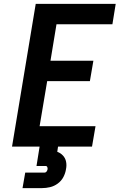

<svg xmlns="http://www.w3.org/2000/svg" viewBox="-20 -755 616 989"><path d="M42 0H454L472 -105H184L223 -337H443L461 -442H240L271 -630H559L576 -735H164ZM96 214H196Q217 214 238 209Q259 204 277.5 190.5Q296 177 306.5 157Q317 137 320 116Q324 97 320.5 78.5Q317 60 304.5 46.5Q292 33 275 27L279 0H184L168 100H215Q221 100 223.5 105.5Q226 111 225 117Q224 123 220 128.5Q216 134 210 134H110Z"/></svg>

Font: Iosevka Sparkle
Style: Bold Italic
Weight: 700
Italic angle: -9°
Designer: Belleve Invis
Foundry: Belleve Invis
Version: Version 4.5.0; ttfautohint (v1.8.3)